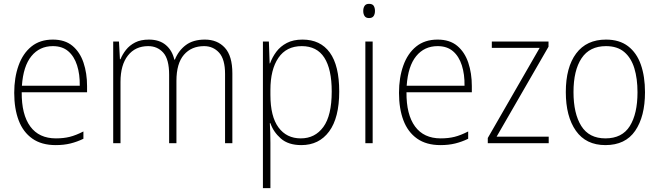

<svg xmlns="http://www.w3.org/2000/svg" viewBox="-20 -745 3430 999"><path d="M255 -539Q318 -539 357 -506.5Q396 -474 414.5 -419Q433 -364 433 -297V-265H93Q92 -149 137.5 -87Q183 -25 271 -25Q311 -25 343 -33Q375 -41 414 -61V-23Q381 -7 346.5 1.5Q312 10 270 10Q196 10 148 -24Q100 -58 77 -119Q54 -180 54 -262Q54 -341 76.5 -404Q99 -467 143.5 -503Q188 -539 255 -539ZM255 -505Q186 -505 143.5 -453Q101 -401 94 -299H395Q396 -358 381 -405Q366 -452 335 -478.5Q304 -505 255 -505Z M1046 -539Q1111 -539 1150 -496.5Q1189 -454 1189 -363V0H1151V-360Q1151 -437 1120 -471Q1089 -505 1042 -505Q976 -505 937 -460Q898 -415 898 -324V0H860V-356Q860 -437 829.5 -471Q799 -505 751 -505Q684 -505 645.5 -456Q607 -407 607 -319V0H569V-529H599L604 -437H607Q617 -462 635.5 -485.5Q654 -509 683 -524Q712 -539 755 -539Q809 -539 842.5 -511Q876 -483 887 -435H890Q909 -482 947 -510.5Q985 -539 1046 -539Z M1554 -539Q1647 -539 1696 -471.5Q1745 -404 1745 -269Q1745 -132 1692.5 -61Q1640 10 1548 10Q1480 10 1441 -24.5Q1402 -59 1387 -104H1384Q1387 -55 1387 -1V234H1348V-529H1379L1383 -415H1385Q1397 -448 1418 -476Q1439 -504 1472.5 -521.5Q1506 -539 1554 -539ZM1550 -505Q1470 -505 1428.5 -444Q1387 -383 1387 -277V-251Q1387 -139 1429 -82Q1471 -25 1545 -25Q1619 -25 1662.5 -84.5Q1706 -144 1706 -269Q1706 -385 1667.5 -445Q1629 -505 1550 -505Z M1900 -725Q1918 -725 1924.5 -714.5Q1931 -704 1931 -688Q1931 -672 1924 -661.5Q1917 -651 1900 -651Q1884 -651 1877 -661.5Q1870 -672 1870 -688Q1870 -704 1877 -714.5Q1884 -725 1900 -725ZM1919 -529V0H1881V-529Z M2257 -539Q2320 -539 2359 -506.5Q2398 -474 2416.5 -419Q2435 -364 2435 -297V-265H2095Q2094 -149 2139.5 -87Q2185 -25 2273 -25Q2313 -25 2345 -33Q2377 -41 2416 -61V-23Q2383 -7 2348.5 1.5Q2314 10 2272 10Q2198 10 2150 -24Q2102 -58 2079 -119Q2056 -180 2056 -262Q2056 -341 2078.5 -404Q2101 -467 2145.5 -503Q2190 -539 2257 -539ZM2257 -505Q2188 -505 2145.5 -453Q2103 -401 2096 -299H2397Q2398 -358 2383 -405Q2368 -452 2337 -478.5Q2306 -505 2257 -505Z M2835 0H2518V-27L2788 -496H2539V-529H2834V-502L2564 -34H2835Z M3336 -265Q3336 -139 3285 -64.5Q3234 10 3130 10Q3029 10 2976.5 -64.5Q2924 -139 2924 -266Q2924 -395 2978 -467Q3032 -539 3133 -539Q3203 -539 3248 -504.5Q3293 -470 3314.5 -408.5Q3336 -347 3336 -265ZM2964 -266Q2964 -154 3004.5 -89.5Q3045 -25 3130 -25Q3217 -25 3257 -89Q3297 -153 3297 -265Q3297 -336 3280.5 -390Q3264 -444 3228 -474.5Q3192 -505 3133 -505Q3048 -505 3006 -442Q2964 -379 2964 -266Z"/></svg>

Font: Noto Sans Tamil SemiCondensed ExtraLight
Style: Regular
Weight: 200
Width: 4
Designer: Jelle Bosma - Monotype Design Team
Foundry: Monotype Imaging Inc.
Version: Version 2.004; ttfautohint (v1.8.4.7-5d5b)